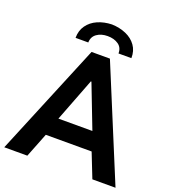

<svg xmlns="http://www.w3.org/2000/svg" viewBox="-162 -1037 1035 1157"><g transform="rotate(20 355.5 -458.5)"><path d="M296.9 -719.7H414.6L712.4 0H564L502.4 -156.2H208.5L147 0H-1ZM535.2 -766.6H452.6Q453.1 -804.2 425.5 -823.5Q397.9 -842.8 356 -842.8Q314.9 -842.8 287.1 -823Q259.3 -803.2 258.8 -766.6H177.2Q177.2 -813.5 201.2 -846.9Q225.1 -880.4 265.6 -898.2Q306.2 -916 356 -917.5Q405.8 -916 447 -898.2Q488.3 -880.4 512.2 -846.9Q536.1 -813.5 535.2 -766.6ZM464.4 -273.9 357.4 -551.3H353.5L246.6 -273.9Z"/></g></svg>

Font: Reddit Sans
Style: Bold
Weight: 700
Designer: Stephen Hutchings
Foundry: Reddit
Version: Version 1.013